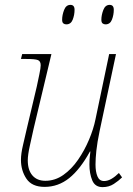

<svg xmlns="http://www.w3.org/2000/svg" viewBox="-20 -758 544 788"><path d="M401 10Q370 10 358.5 -18Q347 -46 347 -83Q347 -91 347.5 -102Q348 -113 351 -136H349Q309 -63 264 -27Q219 9 163 9Q111 9 88.5 -24.5Q66 -58 66 -102Q66 -127 74.5 -163Q83 -199 90 -230L131 -403Q136 -427 141.5 -453Q147 -479 147 -490Q147 -507 135.5 -511.5Q124 -516 88 -516H66L71 -536H191L118 -230Q111 -198 102.5 -160Q94 -122 94 -100Q94 -60 113 -38Q132 -16 166 -16Q206 -16 240 -40Q274 -64 300.5 -102.5Q327 -141 345.5 -185Q364 -229 372 -269L428 -536H456L389 -221Q379 -173 375.5 -140Q372 -107 372 -83Q372 -53 380 -34Q388 -15 407 -15Q422 -15 437.5 -24Q453 -33 468 -48L481 -30Q467 -16 447 -3Q427 10 401 10ZM413 -658Q406 -658 401 -662Q396 -666 396 -677Q396 -696 404 -717Q412 -738 430 -738Q447 -738 447 -718Q447 -697 439.5 -677.5Q432 -658 413 -658ZM252 -658Q245 -658 240 -662Q235 -666 235 -677Q235 -696 243 -717Q251 -738 269 -738Q286 -738 286 -718Q286 -697 278.5 -677.5Q271 -658 252 -658Z"/></svg>

Font: Noto Serif Thin
Style: Italic
Weight: 100
Italic angle: -12°
Designer: Monotype Design Team
Foundry: Monotype Imaging Inc.
Version: Version 2.014; ttfautohint (v1.8.4.7-5d5b)